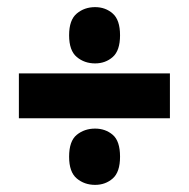

<svg xmlns="http://www.w3.org/2000/svg" viewBox="-20 -592 530 539"><path d="M247 -414Q217 -414 195.5 -432Q174 -450 174 -493Q174 -536 195.5 -554Q217 -572 247 -572Q276 -572 296.5 -554Q317 -536 317 -493Q317 -450 296.5 -432Q276 -414 247 -414ZM33 -386H457V-260H33ZM247 -73Q217 -73 195.5 -91Q174 -109 174 -152Q174 -196 195.5 -213.5Q217 -231 247 -231Q276 -231 296.5 -213.5Q317 -196 317 -152Q317 -109 296.5 -91Q276 -73 247 -73Z"/></svg>

Font: Noto Sans Devanagari UI ExtraCondensed Black
Style: Regular
Weight: 900
Width: 2
Designer: Jelle Bosma - Monotype Design Team
Foundry: Monotype Imaging Inc.
Version: Version 2.003